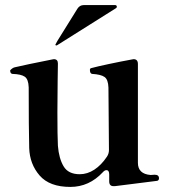

<svg xmlns="http://www.w3.org/2000/svg" viewBox="-20 -725 679 756"><path d="M606 -23Q606 -15 599 -13L488 1L432 8H427Q410 8 410 -11V-38Q410 -55 399 -55Q392 -55 385 -47Q331 11 257 11Q175 11 136 -34Q97 -79 95 -142Q93 -222 93 -381Q92 -413 77.5 -423Q63 -433 29 -434Q20 -435 20 -448Q29 -458 38 -460Q80 -470 186 -491L192 -492Q208 -492 208 -475Q208 -435 207 -407L206 -283Q206 -189 208 -151Q212 -101 230.5 -70Q249 -39 294 -39Q324 -39 351.5 -57Q379 -75 401 -108Q409 -120 409 -134L407 -380Q406 -412 391.5 -422Q377 -432 343 -434Q334 -435 334 -450Q334 -456 340 -457Q362 -463 409 -473Q456 -483 500 -491L506 -492Q523 -492 523 -473V-84Q523 -40 573 -36L589 -37Q606 -37 606 -23ZM437 -693Q440 -695 440 -698Q440 -705 433 -705H310Q294 -705 285 -691L206 -564Q199 -551 199 -551L198 -549Q198 -548 199 -547Q200 -546 202 -546L205 -547Z"/></svg>

Font: Shippori Mincho B1
Style: Bold
Weight: 700
Designer: FONTDASU
Foundry: FONTDASU / Google Inc. / but / Adobe
Version: Version 3.110; ttfautohint (v1.8.3)